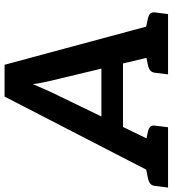

<svg xmlns="http://www.w3.org/2000/svg" viewBox="2 -787 764 850"><g transform="rotate(-90 384.0 -362.0)"><path d="M8.2 0 381.4 -723.8H522.2L717.2 0H610.3Q592.2 0 581.5 -8.8Q570.9 -17.6 568.3 -31L453.1 -512.4Q448.9 -531 444.3 -551.8Q439.7 -572.5 436.5 -598.8Q425.8 -572.5 416.5 -552.1Q407.3 -531.7 398 -511.4L165.3 -31Q159.6 -19.1 146.4 -9.6Q133.2 0 115.6 0ZM97 0 105.1 -67.1H197.4L189.3 0ZM210.8 -199.5 240.1 -295.1H552.8L558.1 -199.5ZM526 0 534.1 -67.1H632.1L624 0ZM-21.4 0 -14.1 -58.1Q-12.6 -71.6 -4.1 -78.6Q4.4 -85.6 18.7 -88.8L77.4 -100.8L77.7 0ZM146.5 0 171.6 -100.8 227.6 -88.8Q241.1 -85.6 247.8 -78.6Q254.5 -71.6 252.9 -58.1L245.7 0ZM479.7 0 486.9 -58.1Q488.5 -71.6 497 -78.6Q505.5 -85.6 519.7 -88.8L578.5 -100.8L578.8 0ZM647.6 0 672.7 -100.8 728.6 -88.8Q742.2 -85.6 748.9 -78.6Q755.6 -71.6 754 -58.1L746.7 0Z"/></g></svg>

Font: Aleo
Style: Italic
Weight: 400
Italic angle: -7°
Designer: Alessio Laiso
Foundry: Alessio Laiso
Version: Version 2.001;gftools[0.9.29]